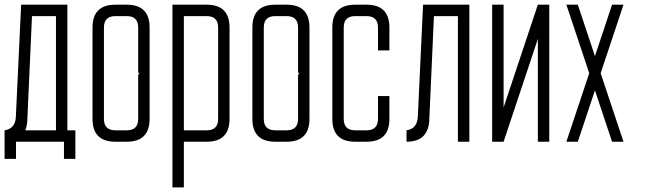

<svg xmlns="http://www.w3.org/2000/svg" viewBox="-44 -606 2760 821"><path d="M229.5 73.2H278.3V-48.8H244.1V-585.9H46.4L23.9 -108.9Q22.5 -55.7 -24.4 -48.8V73.2H24.4V0H229.5ZM64 -48.8Q73.2 -70.3 73.2 -101.6L92.8 -537.1H195.3V-48.8Z M351.6 -488.3V-97.7Q351.6 0 449.2 0H498Q595.7 0 595.7 -97.7V-488.3Q595.7 -585.9 498 -585.9H449.2Q351.6 -585.9 351.6 -488.3ZM449.2 -48.8Q400.4 -48.8 400.4 -97.7V-488.3Q400.4 -537.1 449.2 -537.1H498Q546.9 -537.1 546.9 -488.3V-294.9H552.7L546.9 -285.2V-97.7Q546.9 -48.8 498 -48.8Z M839.8 -537.1Q888.7 -537.1 888.7 -488.3V-97.2Q888.7 -48.8 839.8 -48.8H742.2V-537.1ZM937.5 -97.7V-488.3Q937.5 -585.9 839.8 -585.9H693.4V195.3H742.2V0H839.8Q937.5 0 937.5 -97.7Z M1035.2 -488.3V-97.7Q1035.2 0 1132.8 0H1181.6Q1279.3 0 1279.3 -97.7V-488.3Q1279.3 -585.9 1181.6 -585.9H1132.8Q1035.2 -585.9 1035.2 -488.3ZM1132.8 -48.8Q1084 -48.8 1084 -97.7V-488.3Q1084 -537.1 1132.8 -537.1H1181.6Q1230.5 -537.1 1230.5 -488.3V-294.9H1236.3L1230.5 -285.2V-97.7Q1230.5 -48.8 1181.6 -48.8Z M1377 -97.7Q1377 0 1474.6 0H1523.4Q1621.1 0 1621.1 -97.7V-195.3H1572.3V-97.7Q1572.3 -48.8 1523.4 -48.8H1474.6Q1425.8 -48.8 1425.8 -97.7V-488.3Q1425.8 -537.1 1474.6 -537.1H1523.4Q1572.3 -537.1 1572.3 -488.3V-390.6H1621.1V-488.3Q1621.1 -585.9 1523.4 -585.9H1474.6Q1377 -585.9 1377 -488.3Z M1765.1 -585.9 1742.7 -108.9Q1741.2 -55.7 1694.3 -48.8V0Q1791.5 0 1792 -101.6L1811.5 -537.1H1914.1V0H1962.9V-585.9Z M2060.5 0V-585.9H2109.4V-146.5L2255.9 -585.9H2304.7V0H2255.9V-439.5L2109.4 0Z M2524.4 -293 2622.1 0H2573.2L2500 -219.7L2426.8 0H2377.9L2475.6 -293L2377.9 -585.9H2426.8L2500 -366.2L2573.2 -585.9H2622.1Z"/></svg>

Font: Daray
Style: Regular
Weight: 400
Designer: Maxim Raikov
Foundry: Maxim Raikov
Version: Version 1.00 May 24, 2021, initial release